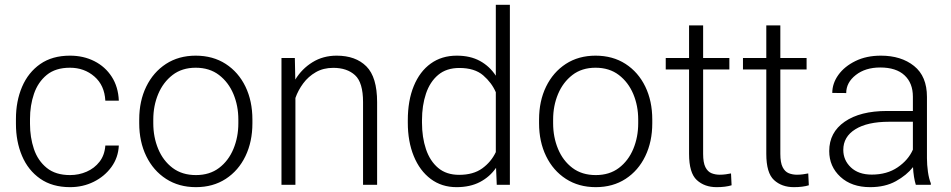

<svg xmlns="http://www.w3.org/2000/svg" viewBox="-20 -770 3962 800"><path d="M272 -40.5Q308.6 -40.5 341.1 -54.7Q373.5 -68.8 394.8 -96.2Q416 -123.5 418.9 -163.6H475.1Q472.7 -113.3 444.3 -74.2Q416 -35.2 370.8 -12.7Q325.7 9.8 272 9.8Q197.8 9.8 147.5 -25.4Q97.2 -60.5 71.8 -120.4Q46.4 -180.2 46.4 -253.9V-274.4Q46.4 -348.6 72 -408.4Q97.7 -468.3 147.7 -503.2Q197.8 -538.1 271.5 -538.1Q328.1 -538.1 373.3 -515.1Q418.5 -492.2 445.6 -450.2Q472.7 -408.2 475.1 -350.6H418.9Q415.5 -414.6 373.3 -451.2Q331.1 -487.8 271.5 -487.8Q211.4 -487.8 174.8 -457.8Q138.2 -427.7 121.6 -379.2Q105 -330.6 105 -274.4V-253.9Q105 -197.8 121.3 -149.2Q137.7 -100.6 174.6 -70.6Q211.4 -40.5 272 -40.5Z M560.1 -256.3V-272Q560.1 -349.1 589.4 -409.2Q618.7 -469.2 671.6 -503.7Q724.6 -538.1 795.4 -538.1Q867.2 -538.1 920.4 -503.7Q973.6 -469.2 1002.7 -409.2Q1031.7 -349.1 1031.7 -272V-256.3Q1031.7 -179.7 1002.7 -119.4Q973.6 -59.1 920.7 -24.7Q867.7 9.8 796.4 9.8Q725.1 9.8 671.9 -24.7Q618.7 -59.1 589.4 -119.4Q560.1 -179.7 560.1 -256.3ZM618.7 -272V-256.3Q618.7 -198.7 639.2 -149.4Q659.7 -100.1 699.2 -70.3Q738.8 -40.5 796.4 -40.5Q853.5 -40.5 892.8 -70.3Q932.1 -100.1 952.6 -149.4Q973.1 -198.7 973.1 -256.3V-272Q973.1 -329.1 952.6 -378.2Q932.1 -427.2 892.6 -457.5Q853 -487.8 795.4 -487.8Q738.3 -487.8 699 -457.5Q659.7 -427.2 639.2 -378.2Q618.7 -329.1 618.7 -272Z M1368.7 -487.3Q1327.1 -487.3 1295.9 -469.2Q1264.6 -451.2 1243.4 -422.6Q1222.2 -394 1210.9 -361.8V0H1152.8V-528.3H1208.5L1210.4 -438.5Q1237.8 -483.4 1282 -510.7Q1326.2 -538.1 1382.8 -538.1Q1461.9 -538.1 1506.6 -493.4Q1551.3 -448.7 1551.3 -344.2V0H1492.7V-344.7Q1492.7 -426.3 1459.2 -456.8Q1425.8 -487.3 1368.7 -487.3Z M1679.2 -258.8V-269Q1679.2 -351.1 1704.1 -411.6Q1729 -472.2 1774.7 -505.1Q1820.3 -538.1 1883.3 -538.1Q1939.5 -538.1 1979.7 -516.1Q2020 -494.1 2045.9 -454.6V-750H2104.5V0H2049.8L2046.9 -70.8Q2021 -33.2 1980 -11.7Q1939 9.8 1882.3 9.8Q1820.3 9.8 1774.7 -24.4Q1729 -58.6 1704.1 -119.4Q1679.2 -180.2 1679.2 -258.8ZM1738.3 -269V-258.8Q1738.3 -197.8 1754.9 -148.4Q1771.5 -99.1 1805.7 -70.3Q1839.8 -41.5 1893.1 -41.5Q1952.1 -41.5 1989.3 -68.4Q2026.4 -95.2 2045.9 -136.2V-385.7Q2028.8 -425.3 1993.2 -456.1Q1957.5 -486.8 1894 -486.8Q1840.3 -486.8 1805.9 -458Q1771.5 -429.2 1754.9 -379.9Q1738.3 -330.6 1738.3 -269Z M2226.1 -256.3V-272Q2226.1 -349.1 2255.4 -409.2Q2284.7 -469.2 2337.6 -503.7Q2390.6 -538.1 2461.4 -538.1Q2533.2 -538.1 2586.4 -503.7Q2639.6 -469.2 2668.7 -409.2Q2697.8 -349.1 2697.8 -272V-256.3Q2697.8 -179.7 2668.7 -119.4Q2639.6 -59.1 2586.7 -24.7Q2533.7 9.8 2462.4 9.8Q2391.1 9.8 2337.9 -24.7Q2284.7 -59.1 2255.4 -119.4Q2226.1 -179.7 2226.1 -256.3ZM2284.7 -272V-256.3Q2284.7 -198.7 2305.2 -149.4Q2325.7 -100.1 2365.2 -70.3Q2404.8 -40.5 2462.4 -40.5Q2519.5 -40.5 2558.8 -70.3Q2598.1 -100.1 2618.7 -149.4Q2639.2 -198.7 2639.2 -256.3V-272Q2639.2 -329.1 2618.7 -378.2Q2598.1 -427.2 2558.6 -457.5Q2519 -487.8 2461.4 -487.8Q2404.3 -487.8 2365 -457.5Q2325.7 -427.2 2305.2 -378.2Q2284.7 -329.1 2284.7 -272Z M3019 -528.3V-480.5H2909.7V-128.9Q2909.7 -92.3 2919.2 -73.5Q2928.7 -54.7 2944.6 -48.3Q2960.4 -42 2978.5 -42Q2991.7 -42 3003.9 -43.7Q3016.1 -45.4 3025.9 -47.4L3028.3 2Q3002.9 9.8 2965.8 9.8Q2915.5 9.8 2883.3 -19.8Q2851.1 -49.3 2851.1 -128.9V-480.5H2753.9V-528.3H2851.1V-664.1H2909.7V-528.3Z M3340.8 -528.3V-480.5H3231.4V-128.9Q3231.4 -92.3 3241 -73.5Q3250.5 -54.7 3266.4 -48.3Q3282.2 -42 3300.3 -42Q3313.5 -42 3325.7 -43.7Q3337.9 -45.4 3347.7 -47.4L3350.1 2Q3324.7 9.8 3287.6 9.8Q3237.3 9.8 3205.1 -19.8Q3172.9 -49.3 3172.9 -128.9V-480.5H3075.7V-528.3H3172.9V-664.1H3231.4V-528.3Z M3795.9 0Q3791.5 -13.7 3788.3 -33.4Q3785.2 -53.2 3784.2 -73.7Q3757.8 -40 3712.9 -15.1Q3668 9.8 3605.5 9.8Q3528.3 9.8 3481.7 -33.2Q3435.1 -76.2 3435.1 -140.6Q3435.1 -218.3 3499.5 -262.9Q3564 -307.6 3675.8 -307.6H3783.7V-367.2Q3783.7 -423.8 3748.8 -456.3Q3713.9 -488.8 3647.5 -488.8Q3585.9 -488.8 3545.9 -457.5Q3505.9 -426.3 3505.9 -382.3L3447.8 -382.8Q3447.8 -422.4 3473.1 -457.8Q3498.5 -493.2 3544.2 -515.6Q3589.8 -538.1 3650.4 -538.1Q3734.9 -538.1 3788.6 -495.1Q3842.3 -452.1 3842.3 -366.2V-110.8Q3842.3 -83.5 3846.4 -54.2Q3850.6 -24.9 3858.4 -6.3V0ZM3612.3 -42.5Q3675.8 -42.5 3720.2 -72.8Q3764.6 -103 3783.7 -146.5V-262.7H3684.1Q3594.2 -262.7 3543.9 -231.4Q3493.7 -200.2 3493.7 -145.5Q3493.7 -102.5 3525.4 -72.5Q3557.1 -42.5 3612.3 -42.5Z"/></svg>

Font: Vazirmatn UI FD ExtraLight
Style: Regular
Weight: 200
Designer: Saber Rastikerdar
Foundry: Saber Rastikerdar
Version: Version 33.003